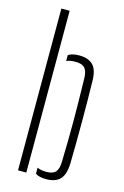

<svg xmlns="http://www.w3.org/2000/svg" viewBox="-123 -856 593 917"><g transform="rotate(15 173.5 -397.0)"><path d="M62 0V-800H103V0ZM149 -6.5V-36.5Q159 -32 170.2 -30Q181.5 -28 194 -28Q226.5 -28 240 -43.5Q253.5 -59 254 -95Q255.5 -152.5 256.2 -199.5Q257 -246.5 257 -291.8Q257 -337 256.2 -388.2Q255.5 -439.5 254 -505Q253.5 -541 240 -556.5Q226.5 -572 194 -572Q167 -572 149 -564V-593Q159.5 -600 172.8 -603Q186 -606 203 -606Q248 -606 271.2 -582.8Q294.5 -559.5 295 -503Q296 -460.5 296.5 -410Q297 -359.5 297 -305.8Q297 -252 296.5 -198.8Q296 -145.5 295 -97Q293.5 -42.5 271.2 -18.2Q249 6 201 6Q185 6 172 3Q159 0 149 -6.5Z"/></g></svg>

Font: Big Shoulders Stencil Text Thin
Style: Regular
Weight: 100
Designer: Patric King
Foundry: XO Type Co
Version: Version 2.001